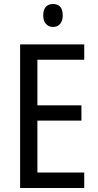

<svg xmlns="http://www.w3.org/2000/svg" viewBox="-20 -935 488 955"><path d="M399 0H80V-714H399V-638H166V-411H385V-335H166V-77H399ZM244 -915Q292 -915 292 -858Q292 -831 279 -816Q266 -801 244 -801Q222 -801 208.5 -816Q195 -831 195 -858Q195 -887 208 -901Q221 -915 244 -915Z"/></svg>

Font: Noto Sans Tamil Condensed
Style: Regular
Weight: 400
Width: 3
Designer: Jelle Bosma - Monotype Design Team
Foundry: Monotype Imaging Inc.
Version: Version 2.004; ttfautohint (v1.8.4.7-5d5b)